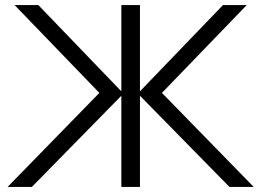

<svg xmlns="http://www.w3.org/2000/svg" viewBox="-20 -740 1034 760"><path d="M525.5 -369.7 888.3 0H984.3L621 -372.3L956.7 -720H862.7ZM460.3 0H534V-720H460.3ZM468.8 -369.7 131.7 -720H37.7L373.3 -372.3L10 0H106Z"/></svg>

Font: Vela Sans GX ExtLt
Style: Regular
Weight: 200
Designer: Principal design: Mikhail Sharanda - project Manrope.
Design modification: Ravid Balaliev
Foundry: Mikhail Sharanda
Version: Version 1.001